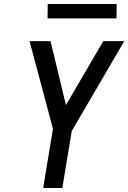

<svg xmlns="http://www.w3.org/2000/svg" viewBox="-20 -941 642 961"><path d="M196 0 245 -296 128 -735H233L310 -415L497 -735H602L339 -285L292 0ZM563 -849H218L219 -921H564Z"/></svg>

Font: Iosevka Custom Medium Oblique
Style: Regular
Weight: 500
Italic angle: -9°
Designer: Belleve Invis
Foundry: Belleve Invis
Version: Version 27.0.1